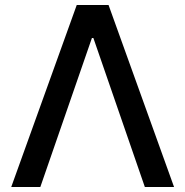

<svg xmlns="http://www.w3.org/2000/svg" viewBox="-20 -747 740 767"><path d="M141.1 0H24.9L286.6 -727.1H413.6L675.3 0H558.6L353 -595.2H347.2Z"/></svg>

Font: Karasuma Gothic
Style: Regular
Weight: 500
Designer: Rasmus Andersson / Ryoko Nishizuka
Foundry: Genbu
Version: Version 1.00